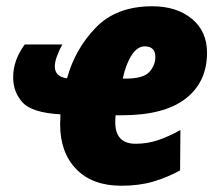

<svg xmlns="http://www.w3.org/2000/svg" viewBox="-20 -583 692 613"><path d="M555 -39 556 -168Q519 -147 484.5 -135.5Q450 -124 413 -124Q348 -124 348 -193Q348 -204 349 -215H369Q504 -215 572.5 -268Q641 -321 641 -415Q641 -483 592.5 -523Q544 -563 466 -563Q352 -563 286 -495Q220 -427 194 -333Q155 -338 155 -371Q155 -385 162 -404Q169 -423 179 -441H59Q22 -391 22 -336Q22 -289 52 -256Q82 -223 173 -218Q173 -209 172.5 -201.5Q172 -194 172 -186Q172 -96 223.5 -43Q275 10 367 10Q424 10 468.5 -3Q513 -16 555 -39ZM442 -435Q476 -435 476 -401Q476 -375 457 -353.5Q438 -332 381 -332H372Q381 -376 399.5 -405.5Q418 -435 442 -435Z"/></svg>

Font: Noto Sans Display SemiCondensed Black
Style: Italic
Weight: 900
Width: 4
Designer: Monotype Design team
Foundry: Monotype Imaging Inc.
Version: 1.000